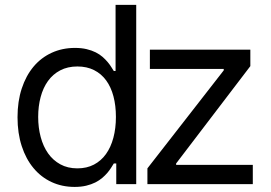

<svg xmlns="http://www.w3.org/2000/svg" viewBox="-20 -747 1098 779"><path d="M282.7 11.4Q231.5 11.4 188.9 -8.5Q146.3 -28.4 115.8 -65.2Q85.2 -101.9 68.2 -154.1Q51.1 -206.3 51.1 -271.3Q51.1 -335.9 68.2 -387.8Q85.2 -439.6 115.9 -476.4Q146.7 -513.1 189.6 -532.8Q232.6 -552.6 284.1 -552.6Q310.7 -552.6 331.5 -547.6Q352.3 -542.6 368.3 -534.6Q384.2 -526.6 396 -516.3Q407.7 -506 416.4 -495.7Q425.1 -485.4 431.1 -475.7Q437.1 -465.9 441.8 -458.8H448.9V-727.3H532.7V0H451.7V-83.8H441.8Q437.1 -76.3 430.9 -66.4Q424.7 -56.5 415.7 -45.8Q406.6 -35.2 394.7 -25Q382.8 -14.9 366.7 -6.7Q350.5 1.4 329.7 6.4Q308.9 11.4 282.7 11.4ZM294 -63.9Q332 -63.9 361.2 -79.2Q390.3 -94.5 410 -122Q429.7 -149.5 440 -188Q450.3 -226.6 450.3 -272.7Q450.3 -318.5 440.3 -356.2Q430.4 -393.8 410.7 -420.8Q391 -447.8 361.7 -462.5Q332.4 -477.3 294 -477.3Q254.3 -477.3 224.3 -461.5Q194.2 -445.7 174.5 -418.1Q154.8 -390.6 144.9 -353.3Q134.9 -316.1 134.9 -272.7Q134.9 -229 145.1 -191.1Q155.2 -153.1 175.1 -124.8Q195 -96.6 224.8 -80.3Q254.6 -63.9 294 -63.9ZM578.1 -63.9 887.8 -461.6V-467.3H588.1V-545.5H995.7V-478.7L694.6 -83.8V-78.1H1005.7V0H578.1Z"/></svg>

Font: Fast_Sans-Dotted
Style: Regular
Weight: 400
Version: Version 3.018